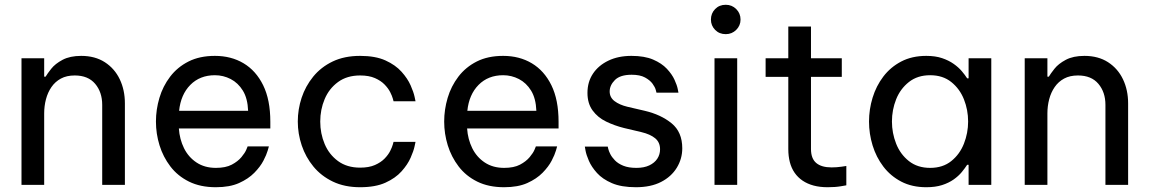

<svg xmlns="http://www.w3.org/2000/svg" viewBox="-20 -774 4814 804"><path d="M165 0H70V-530H165V-453H171Q178 -465 194.5 -486Q211 -507 242 -523.5Q273 -540 320 -540Q378 -540 419 -513.5Q460 -487 481.5 -442Q503 -397 503 -341V0H408V-335Q408 -388 378.5 -423Q349 -458 293 -458Q259 -458 235 -445Q211 -432 195.5 -409.5Q180 -387 172.5 -358.5Q165 -330 165 -299Z M884 10Q819 10 771.5 -13.5Q724 -37 693.5 -77Q663 -117 648 -165.5Q633 -214 633 -265Q633 -315 647.5 -364Q662 -413 692.5 -453Q723 -493 769.5 -516.5Q816 -540 880 -540Q948 -540 1000 -509Q1052 -478 1082 -417Q1112 -356 1112 -264V-236H729Q732 -191 750.5 -153.5Q769 -116 803 -93.5Q837 -71 884 -71Q925 -71 950.5 -84.5Q976 -98 991 -116Q1006 -134 1011.5 -147.5Q1017 -161 1017 -161H1106Q1106 -161 1101 -143.5Q1096 -126 1083 -101Q1070 -76 1045 -50.5Q1020 -25 981 -7.5Q942 10 884 10ZM730 -310H1019Q1017 -362 997 -394.5Q977 -427 946 -443Q915 -459 880 -459Q817 -459 777 -418.5Q737 -378 730 -310Z M1488 10Q1423 10 1374 -13.5Q1325 -37 1292.5 -76.5Q1260 -116 1243.5 -165Q1227 -214 1227 -265Q1227 -316 1243 -364.5Q1259 -413 1291.5 -453Q1324 -493 1373 -516.5Q1422 -540 1488 -540Q1552 -540 1594 -521Q1636 -502 1661.5 -473.5Q1687 -445 1699.5 -416.5Q1712 -388 1716 -369Q1720 -350 1720 -350H1628Q1628 -350 1625 -361Q1622 -372 1614 -388Q1606 -404 1590.5 -420Q1575 -436 1550 -447Q1525 -458 1488 -458Q1433 -458 1395.5 -430.5Q1358 -403 1339.5 -359Q1321 -315 1321 -265Q1321 -215 1339.5 -171Q1358 -127 1395.5 -99.5Q1433 -72 1488 -72Q1525 -72 1550 -83Q1575 -94 1590.5 -110Q1606 -126 1614 -142Q1622 -158 1625 -169Q1628 -180 1628 -180H1720Q1720 -180 1716 -161Q1712 -142 1699.5 -113.5Q1687 -85 1661.5 -56.5Q1636 -28 1594 -9Q1552 10 1488 10Z M2091 10Q2026 10 1978.5 -13.5Q1931 -37 1900.5 -77Q1870 -117 1855 -165.5Q1840 -214 1840 -265Q1840 -315 1854.5 -364Q1869 -413 1899.5 -453Q1930 -493 1976.5 -516.5Q2023 -540 2087 -540Q2155 -540 2207 -509Q2259 -478 2289 -417Q2319 -356 2319 -264V-236H1936Q1939 -191 1957.5 -153.5Q1976 -116 2010 -93.5Q2044 -71 2091 -71Q2132 -71 2157.5 -84.5Q2183 -98 2198 -116Q2213 -134 2218.5 -147.5Q2224 -161 2224 -161H2313Q2313 -161 2308 -143.5Q2303 -126 2290 -101Q2277 -76 2252 -50.5Q2227 -25 2188 -7.5Q2149 10 2091 10ZM1937 -310H2226Q2224 -362 2204 -394.5Q2184 -427 2153 -443Q2122 -459 2087 -459Q2024 -459 1984 -418.5Q1944 -378 1937 -310Z M2643 10Q2582 10 2542.5 -7Q2503 -24 2480 -49.5Q2457 -75 2446 -100.5Q2435 -126 2432 -143Q2429 -160 2429 -160H2525Q2525 -160 2527 -151Q2529 -142 2535.5 -129Q2542 -116 2555 -102.5Q2568 -89 2590 -80Q2612 -71 2645 -71Q2677 -71 2699 -81.5Q2721 -92 2732.5 -109.5Q2744 -127 2744 -149Q2744 -178 2723.5 -195Q2703 -212 2665 -221L2593 -238Q2553 -248 2518 -265Q2483 -282 2461.5 -311.5Q2440 -341 2440 -385Q2440 -431 2463 -465.5Q2486 -500 2527.5 -520Q2569 -540 2624 -540Q2679 -540 2715 -524.5Q2751 -509 2772.5 -486Q2794 -463 2804.5 -440Q2815 -417 2818 -401.5Q2821 -386 2821 -386H2729Q2729 -386 2726 -397.5Q2723 -409 2712.5 -423.5Q2702 -438 2681 -449.5Q2660 -461 2625 -461Q2577 -461 2555 -439Q2533 -417 2533 -391Q2533 -366 2553.5 -350.5Q2574 -335 2607 -327L2680 -310Q2748 -294 2792.5 -257.5Q2837 -221 2837 -153Q2837 -109 2814 -71.5Q2791 -34 2748 -12Q2705 10 2643 10Z M3067 0H2972V-530H3067ZM3019 -631Q2992 -631 2974.5 -649Q2957 -667 2957 -692Q2957 -718 2974.5 -736Q2992 -754 3019 -754Q3045 -754 3063 -736Q3081 -718 3081 -692Q3081 -667 3063 -649Q3045 -631 3019 -631Z M3446 10Q3413 10 3387 3Q3361 -4 3341 -17.5Q3321 -31 3307.5 -50.5Q3294 -70 3287.5 -95Q3281 -120 3281 -150V-663H3376V-150Q3376 -110 3398 -91.5Q3420 -73 3462 -73Q3484 -73 3504 -76Q3524 -79 3524 -79V2Q3524 2 3501 6Q3478 10 3446 10ZM3505 -452H3186V-530H3505Z M3859 -540Q3897 -540 3925 -530.5Q3953 -521 3973.5 -506.5Q3994 -492 4007.5 -476Q4021 -460 4030 -446H4036V-530H4131V0H4036V-84H4030Q4021 -70 4007.5 -53.5Q3994 -37 3973.5 -22.5Q3953 -8 3925 1Q3897 10 3859 10Q3799 10 3754 -13.5Q3709 -37 3679 -76.5Q3649 -116 3634 -165Q3619 -214 3619 -265Q3619 -316 3634 -365Q3649 -414 3679 -453.5Q3709 -493 3754 -516.5Q3799 -540 3859 -540ZM3875 -459Q3822 -459 3786 -430.5Q3750 -402 3732.5 -358Q3715 -314 3715 -265Q3715 -217 3732.5 -172.5Q3750 -128 3786 -99.5Q3822 -71 3875 -71Q3928 -71 3963.5 -99.5Q3999 -128 4016.5 -172.5Q4034 -217 4034 -265Q4034 -314 4016.5 -358Q3999 -402 3963.5 -430.5Q3928 -459 3875 -459Z M4366 0H4271V-530H4366V-453H4372Q4379 -465 4395.5 -486Q4412 -507 4443 -523.5Q4474 -540 4521 -540Q4579 -540 4620 -513.5Q4661 -487 4682.5 -442Q4704 -397 4704 -341V0H4609V-335Q4609 -388 4579.5 -423Q4550 -458 4494 -458Q4460 -458 4436 -445Q4412 -432 4396.5 -409.5Q4381 -387 4373.5 -358.5Q4366 -330 4366 -299Z"/></svg>

Font: Be Vietnam Pro Variable Thin
Style: Regular
Weight: 100
Designer: Lam Bao, Tony Le, Vietanh Nguyen
Foundry: Yellow Type Foundry
Version: Version 1.002